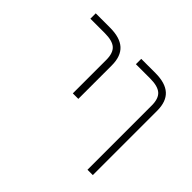

<svg xmlns="http://www.w3.org/2000/svg" viewBox="-123 -695 868 868"><g transform="rotate(45 311.0 -261.0)"><path d="M137.7 -490.2H45.9V-524.4H137.7Q201.2 -524.4 232.4 -496.1Q263.7 -467.8 263.7 -409.2V-195.3H228.5V-409.2Q228.5 -453.1 207.5 -471.7Q186.5 -490.2 137.7 -490.2ZM427.7 -490.2H336.9V-524.4H427.7Q491.2 -524.4 522.5 -496.1Q553.7 -467.8 553.7 -409.2V2H519.5V-409.2Q519.5 -453.1 498 -471.7Q476.6 -490.2 427.7 -490.2Z"/></g></svg>

Font: Gen Shin Gothic ExtraLight
Style: Regular
Weight: 100
Designer: [Source Han Sans]
Ryoko NISHIZUKA  (kana & ideographs); Paul D. Hunt (Latin, Greek & Cyrillic); Wenlong ZHANG  (bopomofo
Version: Version 1.002.20150607